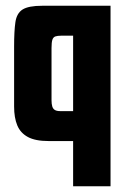

<svg xmlns="http://www.w3.org/2000/svg" viewBox="-20 -490 436 667"><path d="M364 -470V157H234V0H149Q103 0 77 -14Q51 -28 40 -54.5Q29 -81 29 -120V-328Q29 -382 33.5 -413Q38 -444 58.5 -457Q79 -470 127 -470ZM234 -366H192Q180 -366 172.5 -363.5Q165 -361 162 -352Q159 -343 159 -323V-142Q159 -129 161.5 -120.5Q164 -112 170.5 -108Q177 -104 189 -104H234Z"/></svg>

Font: Smooch Sans ExtraBold
Style: Regular
Weight: 800
Designer: Robert E. Leuschke
Foundry: Robert E. Leuschke
Version: Version 1.010